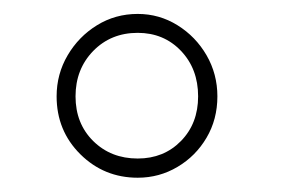

<svg xmlns="http://www.w3.org/2000/svg" viewBox="-20 -741 401 273"><path d="M175.8 -488.3Q127.9 -488.3 94.2 -521.7Q60.5 -555.2 60.5 -604Q60.5 -635.7 76.2 -662.4Q91.8 -689 117.9 -705.1Q144 -721.2 175.8 -721.2Q206.5 -721.2 232.4 -705.1Q258.3 -689 273.7 -662.4Q289.1 -635.7 289.1 -604Q289.1 -571.3 273.7 -545.2Q258.3 -519 232.4 -503.7Q206.5 -488.3 175.8 -488.3ZM175.8 -515.6Q212.9 -515.6 237.3 -540.5Q261.7 -565.4 261.7 -604Q261.7 -643.1 237.3 -668.7Q212.9 -694.3 175.8 -694.3Q137.7 -694.3 112.5 -668.5Q87.4 -642.6 87.4 -604Q87.4 -565.4 112.5 -540.5Q137.7 -515.6 175.8 -515.6Z"/></svg>

Font: Roboto Slab Thin
Style: Regular
Weight: 100
Designer: Google
Version: Version 2.000; ttfautohint (v1.8.1.43-b0c9)